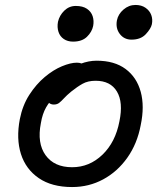

<svg xmlns="http://www.w3.org/2000/svg" viewBox="-20 -743 646 775"><path d="M271 12Q189 12 136.5 -24Q84 -60 64.5 -121.5Q45 -183 60 -262Q71 -318 98.5 -360.5Q126 -403 160.5 -432Q195 -461 230 -475.5Q265 -490 290 -490Q301 -490 308.5 -487Q316 -484 320.5 -477.5Q325 -471 323 -460Q318 -440 307 -423.5Q296 -407 266 -394Q230 -377 205.5 -356.5Q181 -336 166 -309.5Q151 -283 145 -246Q129 -165 164 -116.5Q199 -68 271 -68Q341 -68 393.5 -118.5Q446 -169 462 -253Q478 -330 452 -373.5Q426 -417 366 -417Q335 -417 313.5 -405Q292 -393 267 -373Q249 -358 238 -346Q227 -334 218.5 -327.5Q210 -321 197 -321Q183 -321 175.5 -330.5Q168 -340 172 -361Q176 -384 195.5 -408Q215 -432 243.5 -452.5Q272 -473 305 -485.5Q338 -498 370 -498Q442 -498 487 -464.5Q532 -431 548 -372.5Q564 -314 548 -238Q534 -163 494 -106.5Q454 -50 396.5 -19Q339 12 271 12ZM511 -583Q481 -583 463.5 -606Q446 -629 452 -661Q457 -686 478.5 -704.5Q500 -723 527 -723Q551 -723 567.5 -711.5Q584 -700 590.5 -682.5Q597 -665 593 -645Q589 -627 568.5 -605Q548 -583 511 -583ZM275 -575Q253 -575 237.5 -585.5Q222 -596 216 -614.5Q210 -633 214 -655Q220 -681 239.5 -700Q259 -719 286 -719Q314 -719 331 -707.5Q348 -696 354 -677.5Q360 -659 356 -638Q351 -614 331 -594.5Q311 -575 275 -575Z"/></svg>

Font: Shantell Sans
Style: Italic
Weight: 400
Italic angle: -11°
Designer: Stephen Nixon, Anya Danilova, Shantell Martin
Foundry: Arrow Type
Version: Version 1.011;[c5ecc13dd]